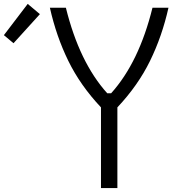

<svg xmlns="http://www.w3.org/2000/svg" viewBox="-180 -956 877 976"><path d="M-39.1 -936.2 22.8 -884.1 -111.3 -736.3 -160.2 -777.3ZM73.6 -916.7H154.9Q223.3 -639.3 365.2 -481.8H384.8Q526.7 -639.3 595.1 -916.7H676.4Q643.9 -771.5 582.7 -646.5Q521.5 -521.5 416.7 -410.2V0H333.3V-410.2Q228.5 -521.5 167.3 -646.5Q106.1 -771.5 73.6 -916.7Z"/></svg>

Font: Monoid
Style: Regular
Weight: 400
Width: 4
Monospace: yes
Designer: Andreas Larsen (@larsenwork)
Version: Version 0.61